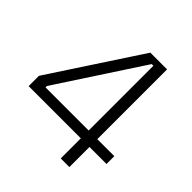

<svg xmlns="http://www.w3.org/2000/svg" viewBox="-188 -836 973 973"><g transform="rotate(45 298.0 -350.0)"><path d="M396 0V-144H22V-218L338 -700H458V-200H580V-144H458V0ZM396 -200V-664H384L87 -210V-200Z"/></g></svg>

Font: Space Grotesk Frontify Light
Style: Regular
Weight: 300
Designer: Florian Karsten
Version: Version 2.000